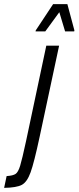

<svg xmlns="http://www.w3.org/2000/svg" viewBox="-77 -909 380 929"><path d="M49 -226 147 -688H209L115 -248Q88 -122 71 -75Q54 -28 28.5 -14.5Q3 -1 -57 0L-45 -57Q-14 -59 -1.5 -67.5Q11 -76 20.5 -107Q30 -138 49 -226ZM95 -757 96 -762 180 -889H249L283 -762L282 -757H238L210 -850L142 -757Z"/></svg>

Font: Saira Ultra Condensed
Style: Italic
Weight: 400
Width: 1
Italic angle: -12°
Designer: Hector Gatti with collaboration of the Omnibus-Type team
Foundry: Omnibus-Type
Version: Version 1.001; ttfautohint (v1.8)